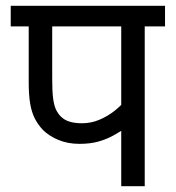

<svg xmlns="http://www.w3.org/2000/svg" viewBox="-20 -642 608 662"><path d="M479 -551V0H398V-227L417 -203Q396 -189 372 -175.5Q348 -162 319.5 -154Q291 -146 254 -146Q214 -146 181.5 -159.5Q149 -173 128 -194Q111 -212 100 -233.5Q89 -255 84 -285Q79 -315 79 -358V-551H17V-622H549V-551ZM398 -551H160V-369Q160 -328 163 -304Q166 -280 172.5 -265.5Q179 -251 190 -240Q202 -228 220 -222.5Q238 -217 263 -217Q294 -217 322.5 -229Q351 -241 374.5 -259.5Q398 -278 414 -298L398 -246Z"/></svg>

Font: hin115
Style: Book
Weight: 400
Designer: Jelle Bosma - Monotype Design Team
Foundry: Monotype Imaging Inc.
Version: Version 2.003